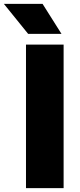

<svg xmlns="http://www.w3.org/2000/svg" viewBox="-67 -970 415 990"><path d="M67 0V-740H261V0ZM78 -795.5 -47 -950H152.5L250 -795.5Z"/></svg>

Font: Encode Sans Semi Expanded ExtraBold
Style: Regular
Weight: 800
Width: 6
Designer: Multiple Designers
Foundry: Impallari Type
Version: Version 3.000; ttfautohint (v1.8.3) -l 8 -r 50 -G 200 -x 14 